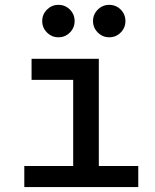

<svg xmlns="http://www.w3.org/2000/svg" viewBox="-20 -755 626 775"><path d="M275.4 0V-517.6H378.9V0ZM78.1 0V-85H285.2V0ZM369.1 0V-85H538.1V0ZM107.4 -432.6V-517.6H378.9V-432.6ZM420.9 -604.5Q394 -604.5 374.8 -623.8Q355.5 -643.1 355.5 -669.9Q355.5 -697.3 374.8 -716.3Q394 -735.4 420.9 -735.4Q448.2 -735.4 467.3 -716.3Q486.3 -697.3 486.3 -669.9Q486.3 -643.1 467.3 -623.8Q448.2 -604.5 420.9 -604.5ZM215.8 -604.5Q189 -604.5 169.7 -623.8Q150.4 -643.1 150.4 -669.9Q150.4 -697.3 169.7 -716.3Q189 -735.4 215.8 -735.4Q243.2 -735.4 262.2 -716.3Q281.2 -697.3 281.2 -669.9Q281.2 -643.1 262.2 -623.8Q243.2 -604.5 215.8 -604.5Z"/></svg>

Font: Cascadia Mono
Style: Regular
Weight: 400
Monospace: yes
Designer: Aaron Bell
Foundry: Saja Typeworks
Version: Version 2102.003